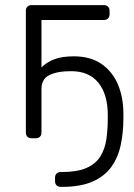

<svg xmlns="http://www.w3.org/2000/svg" viewBox="-20 -540 522 750"><path d="M103 0Q93 0 87 -6Q81 -12 81 -22V-498Q81 -508 87 -514Q93 -520 103 -520H386Q396 -520 402 -514Q408 -508 408 -498V-484Q408 -474 402 -468Q396 -462 386 -462H142V-22Q142 -12 136 -6Q130 0 120 0ZM142 -277Q165 -299 195 -309.5Q225 -320 268 -320Q333 -320 376 -290.5Q419 -261 440.5 -210.5Q462 -160 462 -96V-78Q462 -22 451.5 27Q441 76 414.5 112.5Q388 149 341 169.5Q294 190 221 190H217Q207 190 201 184Q195 178 195 168V154Q195 144 201 138Q207 132 217 132H221Q282 132 318 116Q354 100 372 71Q390 42 395.5 4Q401 -34 401 -78V-91Q401 -171 364.5 -216.5Q328 -262 258 -262Q203 -262 172.5 -246.5Q142 -231 142 -193Z"/></svg>

Font: Rubik Light
Style: Regular
Weight: 300
Designer: Hubert and Fischer
Foundry: Hubert and Fischer
Version: Version 2.300;gftools[0.9.30]